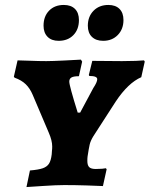

<svg xmlns="http://www.w3.org/2000/svg" viewBox="-20 -748 605 776"><path d="M294 -293H304L357 -392Q373 -416 373 -428Q373 -441 341 -441L339 -445L353 -502L473 -501Q504 -501 529 -502Q554 -503 562 -504L565 -499L551 -436Q498 -413 448 -338L357 -197Q346 -179 342.5 -164Q339 -149 334 -116Q333 -109 333 -98Q333 -80 340.5 -72.5Q348 -65 367 -65Q382 -65 393 -66Q404 -67 408 -68L411 -64L396 4Q378 3 330.5 1.5Q283 0 240 0Q208 0 156 3.5Q104 7 87 8L101 -59Q136 -62 153 -68Q170 -74 178 -86.5Q186 -99 189 -124L190 -139Q191 -145 191 -156Q191 -180 177 -212L112 -365Q101 -391 84 -407.5Q67 -424 39 -434L36 -438L51 -504Q65 -504 101 -502.5Q137 -501 167 -501Q191 -501 240.5 -503.5Q290 -506 307 -507L312 -499L299 -440Q278 -440 269 -435Q260 -430 260 -418Q260 -402 294 -293ZM156 -644Q156 -682 178.5 -705Q201 -728 238 -728Q267 -728 283 -712Q299 -696 299 -667Q299 -629 276.5 -606Q254 -583 217 -583Q188 -583 172 -599.5Q156 -616 156 -644ZM335 -644Q335 -681 358 -704.5Q381 -728 418 -728Q447 -728 463 -712Q479 -696 479 -667Q479 -630 456 -606.5Q433 -583 397 -583Q368 -583 351.5 -599Q335 -615 335 -644Z"/></svg>

Font: Alegreya SC ExtraBold
Style: Italic
Weight: 800
Italic angle: -7°
Designer: Juan Pablo del Peral
Foundry: Huerta Tipografica
Version: Version 2.007; ttfautohint (v1.6)